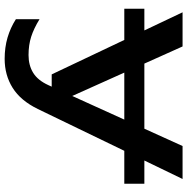

<svg xmlns="http://www.w3.org/2000/svg" viewBox="-10 -596 785 804"><g transform="rotate(90 382.0 -193.5)"><path d="M749 -406V-322H16V-406ZM60 132V33Q99 57 133.5 68Q168 79 210 79Q253 79 284.5 59.5Q316 40 336 -4L591 -566H729L436 40Q401 112 347.5 145.5Q294 179 226 179Q178 179 137 167Q96 155 60 132ZM31 -566H174L420 -18H291Z"/></g></svg>

Font: Unbounded Variable
Style: Regular
Weight: 400
Designer: Luke Prowse, Jean-Baptiste Morizot, Fátima Lázaro, Florian Runge
Foundry: NaN
Version: Version 1.600;FEAKit 1.0